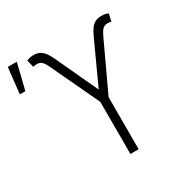

<svg xmlns="http://www.w3.org/2000/svg" viewBox="-187 -878 1008 1026"><g transform="rotate(-30 316.5 -365.0)"><path d="M329.1 -321.3 187.5 -622.1Q174.8 -647.9 163.8 -657Q152.8 -666 136.7 -666Q121.1 -666 112.3 -663.1L101.6 -708Q113.8 -712.9 123.8 -714.8Q133.8 -716.8 146.5 -716.8Q175.8 -716.8 196.3 -699Q216.8 -681.2 236.3 -636.7L354.5 -382.8L470.7 -636.7Q484.4 -666.5 496.3 -683.3Q508.3 -700.2 524.2 -708.5Q540 -716.8 562.5 -716.8Q585 -716.8 604.5 -709L594.7 -663.1Q584.5 -666 571.3 -666Q555.2 -666 543.9 -656.7Q532.7 -647.5 520.5 -622.1L379.9 -321.3V0H329.1ZM-5.9 -730.5H49.8L10.7 -571.3H-23.4Z"/></g></svg>

Font: Pretendard JP ExtraLight
Style: Regular
Weight: 200
Designer: Base glyphs from Inter by Rasmus Andersson; Hangeul glyphs from Noto Sans CJK(Source Han Sans) by Jang Soo-young and Kan
Foundry: Kil Hyung-jin
Version: Version 1.309